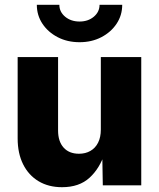

<svg xmlns="http://www.w3.org/2000/svg" viewBox="-20 -779 668 807"><path d="M240.7 7.8Q184.1 7.8 142.1 -17.3Q100.1 -42.5 77.1 -88.6Q54.2 -134.8 54.2 -196.8V-539.1H224.1V-230.5Q224.1 -184.6 247.3 -158.7Q270.5 -132.8 312 -132.8Q339.4 -132.8 360.1 -144.8Q380.9 -156.7 392.3 -179.4Q403.8 -202.1 403.8 -234.4V-539.1H573.7V0H412.1L409.7 -137.7H420.9Q399.9 -71.8 356.4 -32Q313 7.8 240.7 7.8ZM314.5 -601.6Q263.2 -601.6 222.7 -622.6Q182.1 -643.6 158.4 -679.2Q134.8 -714.8 134.8 -758.8H229.5Q229.5 -729 253.9 -708.7Q278.3 -688.5 314.5 -688.5Q350.1 -688.5 374.3 -708.7Q398.4 -729 398.4 -758.8H493.7Q493.7 -714.8 470 -679.2Q446.3 -643.6 405.8 -622.6Q365.2 -601.6 314.5 -601.6Z"/></svg>

Font: Inter 18pt ExtraBold
Style: Regular
Weight: 800
Designer: Rasmus Andersson
Foundry: rsms
Version: Version 4.001;git-66647c0bb